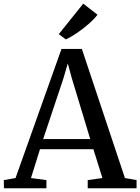

<svg xmlns="http://www.w3.org/2000/svg" viewBox="-34 -1012 754 1032"><path d="M49.5 -55 296.5 -749H406L637.5 -55L700 -44V0H437.5V-44L516.5 -55L468 -210H181L132.5 -55L215.5 -44V0H-13L-13.5 -44ZM451 -264.5 352 -591.5 330.5 -671 306.5 -589.5 198 -264.5ZM320.5 -800.5H319.5L282 -828.5L413.5 -992.5L490 -933Q474 -911 444.5 -885Q415 -859 381.5 -836Q348 -813 320.5 -800.5Z"/></svg>

Font: Merriweather Text
Style: Regular
Weight: 400
Designer: Eben Sorkin
Foundry: Eben Sorkin
Version: Version 2.100; ttfautohint (v1.7.19-72a1) -l 8 -r 50 -G 200 